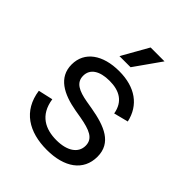

<svg xmlns="http://www.w3.org/2000/svg" viewBox="-200 -802 928 928"><g transform="rotate(45 263.5 -338.5)"><path d="M280 14C400 14 477 -40 477 -136C477 -231 396 -263 293 -281L252 -288C190 -299 151 -317 151 -364C151 -411 192 -437 259 -437C325 -437 374 -411 386 -341L460 -360C440 -451 369 -503 259 -503C147 -503 73 -451 73 -363C73 -275 148 -236 244 -219L285 -212C356 -199 399 -183 399 -133C399 -83 353 -52 280 -52C206 -52 140 -82 126 -178L51 -161C68 -40 158 14 280 14ZM208 -555H284L380 -691H285Z"/></g></svg>

Font: Meta Space
Style: Regular
Weight: 400
Designer: Meta Pool / Florian Karsten
Foundry: Meta Pool / Florian Karsten
Version: Version 2.000;Glyphs 3.1.1 (3137)